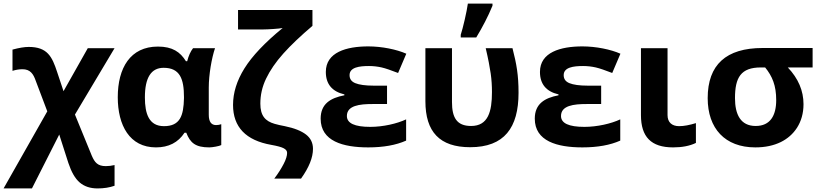

<svg xmlns="http://www.w3.org/2000/svg" viewBox="-44 -816 4593 1076"><path d="M117 -553C93 -553 63 -548 26 -538V-419C45 -425 64 -428 82 -428C126 -428 143 -401 156 -364L221 -192L-24 240H135L288 -62L339 97C356 148 377 185 403 207C429 229 462 240 503 240C538 240 570 235 598 225V109C581 113 565 115 549 115C503 115 487 94 471 58L376 -174L598 -546H448L312 -305L276 -413C248 -498 222 -553 117 -553Z M768 -270C768 -381 803 -436 873 -436C965 -436 987 -373 987 -272V-266C985 -167 965 -109 875 -109C791 -109 768 -178 768 -270ZM1129 10C1146 10 1186 3 1196 -3V-120C1187 -117 1178 -115 1167 -115C1140 -115 1126 -134 1126 -173V-325C1126 -397 1142 -490 1161 -546H1038C1024 -528 1013 -504 1005 -473H998C966 -525 922 -555 841 -555C686 -555 616 -435 616 -271C616 -114 682 10 830 10C901 10 954 -17 990 -72H1000C1022 -15 1052 10 1129 10Z M1540 -659C1440 -577 1369 -502 1326 -433C1283 -364 1262 -296 1262 -228C1262 -104 1334 -29 1477 -4C1510 2 1533 8 1546 15C1559 22 1565 30 1565 41C1565 56 1559 77 1546 102C1533 127 1516 155 1493 185H1643C1688 122 1710 67 1710 18C1710 -15 1697 -42 1671 -62C1645 -82 1606 -98 1552 -109C1531 -113 1512 -117 1495 -122C1443 -137 1415 -167 1415 -235C1415 -283 1425 -329 1447 -375C1469 -421 1501 -468 1544 -516C1587 -564 1642 -616 1707 -671V-760H1290V-651H1432C1458 -651 1520 -655 1540 -659Z M2024 -446C2049 -446 2073 -443 2095 -438C2117 -433 2148 -422 2187 -407L2233 -515C2179 -539 2096 -556 2020 -556C1897 -556 1782 -523 1782 -413C1782 -345 1817 -303 1886 -287V-282C1808 -267 1753 -234 1753 -151C1753 -25 1878 10 2020 10C2105 10 2176 -3 2232 -28V-147C2181 -123 2103 -105 2031 -105C1944 -105 1900 -125 1900 -166C1900 -225 1972 -233 2043 -233H2125V-336H2050C2003 -336 1969 -341 1947 -350C1925 -359 1915 -374 1915 -395C1915 -439 1970 -446 2024 -446Z M2862 -296C2862 -395 2851 -457 2828 -546H2678C2692 -487 2701 -439 2706 -404C2711 -369 2713 -335 2713 -300C2713 -191 2692 -110 2596 -110C2515 -110 2489 -158 2489 -244V-546H2340V-249C2340 -77 2420 9 2591 9C2782 9 2862 -100 2862 -296ZM2538 -621V-606H2625C2660 -664 2691 -723 2716 -784V-796H2578C2572 -751 2550 -657 2538 -621Z M3224 -446C3249 -446 3273 -443 3295 -438C3317 -433 3348 -422 3387 -407L3433 -515C3379 -539 3296 -556 3220 -556C3097 -556 2982 -523 2982 -413C2982 -345 3017 -303 3086 -287V-282C3008 -267 2953 -234 2953 -151C2953 -25 3078 10 3220 10C3305 10 3376 -3 3432 -28V-147C3381 -123 3303 -105 3231 -105C3144 -105 3100 -125 3100 -166C3100 -225 3172 -233 3243 -233H3325V-336H3250C3203 -336 3169 -341 3147 -350C3125 -359 3115 -374 3115 -395C3115 -439 3170 -446 3224 -446Z M3728 10C3778 10 3821 2 3856 -15V-126C3820 -115 3789 -109 3762 -109C3722 -109 3697 -130 3697 -171V-546H3548V-171C3548 -49 3605 10 3728 10Z M4189 10C4244 10 4291 0 4332 -20C4405 -56 4459 -128 4459 -232C4459 -307 4430 -376 4371 -438H4510V-547H4230C4025 -547 3922 -453 3922 -266C3922 -96 4019 10 4189 10ZM4220 -438H4244C4284 -389 4306 -337 4306 -255C4306 -169 4273 -110 4191 -110C4106 -110 4075 -175 4075 -266C4075 -382 4108 -438 4220 -438Z"/></svg>

Font: Passageway
Style: Regular
Weight: 700
Foundry: Ascender Corporation
Version: Version 1.11